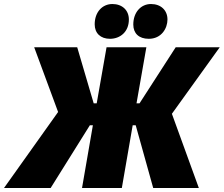

<svg xmlns="http://www.w3.org/2000/svg" viewBox="-61 -935 1113 955"><path d="M-41 0H191L386 -312H401L347 0H545L599 -312H614L701 0H928L794 -369L1032 -700H813L633 -421H618L667 -700H469L420 -421H405L323 -700H109L228 -378ZM486 -742C536 -742 580 -776 580 -838C580 -884 547 -915 498 -915C448 -915 410 -875 410 -814C410 -770 439 -742 486 -742ZM679 -742C742 -742 772 -794 772 -838C772 -884 739 -915 690 -915C640 -915 602 -874 602 -813C602 -769 630 -742 679 -742Z"/></svg>

Font: Fixel Display 20240404 Black
Style: Italic
Weight: 900
Italic angle: -10°
Designer: AlfaBravo + MacPaw
Foundry: Kyrylo Tkachov, Marchela Mozhyna, Serhii Makarenko, Maria Weinstein, Zakhar Kryvoshyya
Version: Version 1.211;Glyphs 3.2 (3225)